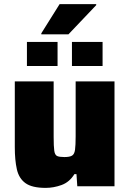

<svg xmlns="http://www.w3.org/2000/svg" viewBox="-20 -906 630 934"><path d="M202 8Q136 8 104 -15Q72 -38 62 -82.5Q52 -127 52 -191V-510H241V-241Q241 -193 244 -172.5Q247 -152 258 -147Q269 -142 293 -142Q319 -142 330.5 -149Q342 -156 345 -177.5Q348 -199 348 -243V-510H537V0H356L352 -59H342Q318 -20 279.5 -6Q241 8 202 8ZM111 -585V-702H260V-585ZM330 -585V-702H479V-585ZM181 -739V-744L270 -886H448V-881L313 -739Z"/></svg>

Font: Saira ExtraBold
Style: Regular
Weight: 800
Designer: Hector Gatti with collaboration of the Omnibus-Type team
Foundry: Omnibus-Type
Version: Version 1.100; ttfautohint (v1.8.3)